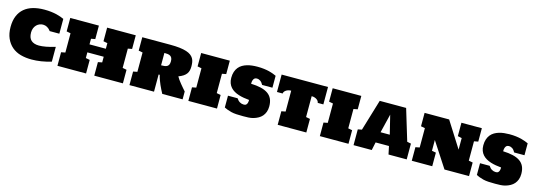

<svg xmlns="http://www.w3.org/2000/svg" viewBox="10 -1680 7413 2663"><g transform="rotate(15 3716.0 -348.5)"><path d="M324.2 -353Q324.2 -275.4 363.8 -240Q403.3 -204.6 476.1 -204.6Q519 -204.6 576.9 -215.3Q634.8 -226.1 707.5 -248V-35.6Q561 8.8 425.8 8.8Q341.8 8.8 269.5 -11Q197.3 -30.8 144 -76.2Q90.8 -121.6 60.3 -190.7Q29.8 -259.8 29.8 -353Q29.8 -445.3 57.9 -512Q85.9 -578.6 137.5 -621.8Q189 -665 261.2 -685.5Q333.5 -706.1 422.4 -706.1Q476.6 -706.1 520.3 -700.7Q564 -695.3 598.9 -687Q633.8 -678.7 660.4 -668.7Q687 -658.7 707.5 -649.4V-437H569.3Q545.9 -469.2 517.6 -484.6Q489.3 -500 458.5 -500Q433.1 -500 408.9 -490.2Q384.8 -480.5 366 -461.7Q347.2 -442.9 335.7 -415.5Q324.2 -388.2 324.2 -353Z M797.4 -687.5H1208.5V-494.1L1149.9 -482.9V-402.3H1384.8V-482.9L1326.2 -494.1V-689.9H1737.3V-494.1L1678.7 -482.9V-206.1L1737.3 -194.8V0H1326.2V-194.8L1384.8 -206.1V-287.6H1149.9V-206.1L1208.5 -194.8V0H797.4V-194.8L856 -206.1V-482.9L797.4 -494.1Z M2594.7 0H2302.7Q2289.1 -25.4 2274.4 -54Q2259.8 -82.5 2246.1 -113.8Q2232.4 -145 2220.5 -178.2Q2208.5 -211.4 2200.2 -246.6H2184.1V0H1831.5V-194.8L1890.1 -206.1V-483.9L1831.5 -495.1V-687.5H2231.4Q2311 -687.5 2368.9 -680.7Q2426.8 -673.8 2467 -660.6Q2507.3 -647.5 2532.2 -628.7Q2557.1 -609.9 2571 -586.2Q2585 -562.5 2589.8 -534.2Q2594.7 -505.9 2594.7 -474.1Q2594.7 -441.9 2588.6 -415.5Q2582.5 -389.2 2566.9 -367.2Q2551.3 -345.2 2524.2 -326.9Q2497.1 -308.6 2455.1 -292.5Q2463.9 -274.9 2481.2 -250.7Q2498.5 -226.6 2519 -201.4Q2539.6 -176.3 2559.8 -152.8Q2580.1 -129.4 2594.7 -112.8ZM2184.1 -378.9Q2210.9 -378.9 2232.7 -381.6Q2254.4 -384.3 2269.8 -393.3Q2285.2 -402.3 2293.5 -419.9Q2301.8 -437.5 2301.8 -467.3Q2301.8 -496.6 2293.5 -514.2Q2285.2 -531.7 2269.8 -541.3Q2254.4 -550.8 2232.7 -553.7Q2210.9 -556.6 2184.1 -556.6Z M2677.2 -687.5H3088.4V-495.1L3029.8 -483.9V-206.1L3088.4 -194.8V0H2677.2V-194.8L2735.8 -206.1V-483.9L2677.2 -495.1Z M3781.2 -216.3Q3781.2 -170.9 3768.3 -136Q3755.4 -101.1 3733.2 -75.4Q3710.9 -49.8 3680.4 -32.7Q3649.9 -15.6 3614.7 -5.1Q3579.6 5.4 3541.3 7.1Q3502.9 8.8 3464.8 8.8Q3412.1 8.8 3369.6 6.3Q3327.1 3.9 3293.7 -4.4Q3260.3 -12.7 3234.6 -22.7Q3209 -32.7 3189.5 -42.5V-211.9H3327.6Q3348.1 -179.7 3374.5 -164.6Q3400.9 -149.4 3428.7 -149.4Q3437 -149.4 3447.3 -150.9Q3457.5 -152.3 3466.3 -160.2Q3475.1 -168 3481.2 -184.3Q3487.3 -200.7 3487.3 -230.5Q3447.8 -233.9 3408.9 -240.5Q3370.1 -247.1 3334.7 -258.3Q3299.3 -269.5 3269 -286.9Q3238.8 -304.2 3216.6 -328.9Q3194.3 -353.5 3181.6 -387Q3168.9 -420.4 3168.9 -463.9Q3168.9 -513.7 3181.6 -551Q3194.3 -588.4 3216.3 -615.2Q3238.3 -642.1 3268.3 -659.7Q3298.3 -677.2 3333 -687.5Q3367.7 -697.8 3405.3 -701.9Q3442.9 -706.1 3480.5 -706.1Q3533.7 -706.1 3575.9 -700.7Q3618.2 -695.3 3651.6 -687Q3685.1 -678.7 3710.7 -668.7Q3736.3 -658.7 3756.3 -649.4V-478.5H3608.4Q3589.8 -513.7 3565.9 -529.8Q3542 -545.9 3517.1 -545.9Q3508.8 -545.9 3498 -543.2Q3487.3 -540.5 3478 -531.2Q3468.8 -522 3462.4 -503.9Q3456.1 -485.8 3456.1 -455.1Q3536.6 -452.1 3597.4 -438Q3658.2 -423.8 3699.2 -395.8Q3740.2 -367.7 3760.7 -323.5Q3781.2 -279.3 3781.2 -216.3Z M4018.6 -505.9Q3993.2 -505.9 3973.6 -499Q3954.1 -492.2 3940.9 -481.9Q3927.7 -471.7 3920.9 -459.7Q3914.1 -447.8 3914.1 -437.5H3832.5V-687.5H4498.5V-437.5H4417Q4417 -447.8 4410.2 -459.7Q4403.3 -471.7 4390.1 -481.9Q4377 -492.2 4357.4 -499Q4337.9 -505.9 4312.5 -505.9V-206.1L4371.1 -194.8V0H3960V-194.8L4018.6 -206.1Z M4565.4 -687.5H4976.6V-495.1L4918 -483.9V-206.1L4976.6 -194.8V0H4565.4V-194.8L4624 -206.1V-483.9L4565.4 -495.1Z M5551.3 0 5526.9 -115.7H5335L5310.5 0H5049.3V-226.6L5106 -237.8L5241.2 -687.5H5620.1L5756.3 -237.8L5812.5 -226.6V0ZM5364.7 -270H5497.1L5430.7 -540Z M6120.1 -360.8V-206.1L6179.2 -195.3V0H5885.3V-194.8L5943.8 -206.1V-483.9L5885.3 -495.1V-687.5H6237.8L6472.7 -316.9V-482.9L6414.1 -495.1V-687.5H6707.5V-495.1L6648.9 -483.9V-206.1L6707.5 -194.8V0H6355Z M7400.4 -216.3Q7400.4 -170.9 7387.5 -136Q7374.5 -101.1 7352.3 -75.4Q7330.1 -49.8 7299.6 -32.7Q7269 -15.6 7233.9 -5.1Q7198.7 5.4 7160.4 7.1Q7122.1 8.8 7084 8.8Q7031.2 8.8 6988.8 6.3Q6946.3 3.9 6912.8 -4.4Q6879.4 -12.7 6853.8 -22.7Q6828.1 -32.7 6808.6 -42.5V-211.9H6946.8Q6967.3 -179.7 6993.7 -164.6Q7020 -149.4 7047.9 -149.4Q7056.2 -149.4 7066.4 -150.9Q7076.7 -152.3 7085.4 -160.2Q7094.2 -168 7100.3 -184.3Q7106.4 -200.7 7106.4 -230.5Q7066.9 -233.9 7028.1 -240.5Q6989.3 -247.1 6953.9 -258.3Q6918.5 -269.5 6888.2 -286.9Q6857.9 -304.2 6835.7 -328.9Q6813.5 -353.5 6800.8 -387Q6788.1 -420.4 6788.1 -463.9Q6788.1 -513.7 6800.8 -551Q6813.5 -588.4 6835.4 -615.2Q6857.4 -642.1 6887.5 -659.7Q6917.5 -677.2 6952.1 -687.5Q6986.8 -697.8 7024.4 -701.9Q7062 -706.1 7099.6 -706.1Q7152.8 -706.1 7195.1 -700.7Q7237.3 -695.3 7270.8 -687Q7304.2 -678.7 7329.8 -668.7Q7355.5 -658.7 7375.5 -649.4V-478.5H7227.5Q7209 -513.7 7185.1 -529.8Q7161.1 -545.9 7136.2 -545.9Q7127.9 -545.9 7117.2 -543.2Q7106.4 -540.5 7097.2 -531.2Q7087.9 -522 7081.5 -503.9Q7075.2 -485.8 7075.2 -455.1Q7155.8 -452.1 7216.6 -438Q7277.3 -423.8 7318.4 -395.8Q7359.4 -367.7 7379.9 -323.5Q7400.4 -279.3 7400.4 -216.3Z"/></g></svg>

Font: Holtwood One SC
Style: Regular
Weight: 400
Version: Version 1.000